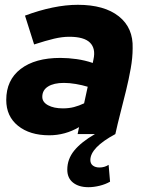

<svg xmlns="http://www.w3.org/2000/svg" viewBox="-20 -558 601 799"><path d="M185 5Q104 5 55 -34.5Q6 -74 6 -142Q6 -225 66 -271Q126 -317 231 -317Q264 -317 299 -312Q334 -307 366 -296L369 -311Q379 -356 354.5 -380.5Q330 -405 268 -405Q239 -405 205 -397Q171 -389 122 -373Q112 -403 103 -433Q94 -463 84 -493Q143 -515 198.5 -526.5Q254 -538 304 -538Q414 -538 474.5 -490Q535 -442 532 -357Q532 -318 524 -273Q516 -228 504.5 -181Q493 -134 481 -87.5Q469 -41 460 0Q356 56 356 108Q356 123 366.5 131Q377 139 394 139Q415 139 432 128Q434 145 435 163Q436 181 438 198Q419 209 394.5 215Q370 221 348 221Q308 221 284 202Q260 183 260 148Q260 104 289 68.5Q318 33 375 0H303Q305 -8 306 -14.5Q307 -21 309 -29Q251 5 185 5ZM156 -155Q156 -133 180 -120Q204 -107 242 -107Q267 -107 288 -112.5Q309 -118 330 -128L345 -197Q322 -204 295.5 -208.5Q269 -213 246 -213Q204 -213 180 -198Q156 -183 156 -155Z"/></svg>

Font: Rosa Sans Black
Style: Italic
Weight: 900
Italic angle: -12°
Designer: Pentagram / MCKL
Foundry: Pentagram / MCKL
Version: Version 1.005;September 16, 2019;FontCreator 11.5.0.2425 64-